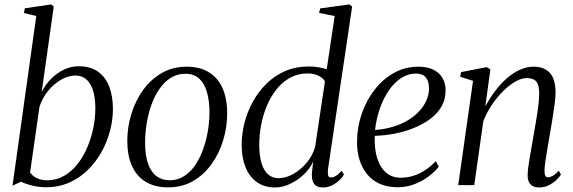

<svg xmlns="http://www.w3.org/2000/svg" viewBox="-20 -837 2592 868"><path d="M168.5 -421Q185.5 -455 211.5 -481.2Q237.5 -507.5 269.5 -522.5Q301.5 -537.5 335.5 -537.5Q388.5 -537.5 422.8 -513.2Q457 -489 473.8 -445.5Q490.5 -402 490.5 -343.5Q490.5 -295 477.2 -245Q464 -195 438.5 -149.2Q413 -103.5 376.2 -67.8Q339.5 -32 292.2 -11.2Q245 9.5 188 9.5Q157 9.5 126.8 2.2Q96.5 -5 75 -15.5L36.5 2.5L144 -764.5L88 -778.5L92.5 -799.5L210.5 -817L223 -807.5ZM116 -57.5Q127 -41 147 -31.5Q167 -22 193 -22Q235.5 -22 270.2 -42.2Q305 -62.5 331.2 -96.2Q357.5 -130 375.2 -172.2Q393 -214.5 402 -259.8Q411 -305 411 -346.5Q411 -417.5 388 -456.5Q365 -495.5 321 -495.5Q289 -495.5 256 -476.5Q223 -457.5 197 -425.5Q171 -393.5 158.5 -354.5Z M823 -535.5Q883.5 -535.5 924.2 -510.5Q965 -485.5 986 -438.5Q1007 -391.5 1007 -324Q1007 -262.5 989 -203Q971 -143.5 936.5 -95.2Q902 -47 852.8 -18.5Q803.5 10 740.5 10Q680 10 638.8 -15Q597.5 -40 576.5 -87.2Q555.5 -134.5 555.5 -200Q555.5 -262.5 574 -322.5Q592.5 -382.5 627.5 -430.8Q662.5 -479 712 -507.2Q761.5 -535.5 823 -535.5ZM817.5 -503.5Q781 -503.5 751.8 -485Q722.5 -466.5 700.5 -434.5Q678.5 -402.5 664.2 -362.2Q650 -322 643 -278Q636 -234 636 -192Q636 -133.5 649.8 -95.8Q663.5 -58 688.5 -40Q713.5 -22 746.5 -22Q783 -22 812 -40.5Q841 -59 862.5 -90.5Q884 -122 898.2 -162Q912.5 -202 919.8 -245.2Q927 -288.5 927 -329.5Q927 -379 916.2 -418.2Q905.5 -457.5 881.8 -480.5Q858 -503.5 817.5 -503.5Z M1463 -73.5Q1461 -56 1463.2 -45.2Q1465.5 -34.5 1476 -34.5Q1486.5 -34.5 1498.8 -42Q1511 -49.5 1525 -65L1535 -47.5Q1529 -36.5 1515 -23Q1501 -9.5 1482 0.5Q1463 10.5 1439.5 10.5Q1410 10.5 1398.5 -8.2Q1387 -27 1390.5 -60.5L1396 -106.5Q1381.5 -75 1353.8 -48.5Q1326 -22 1291.8 -5.8Q1257.5 10.5 1224 10.5Q1176 10.5 1142 -13.2Q1108 -37 1090.2 -80.2Q1072.5 -123.5 1072.5 -182.5Q1072.5 -231 1085.2 -281.2Q1098 -331.5 1123 -377Q1148 -422.5 1184.8 -458.8Q1221.5 -495 1269.5 -515.8Q1317.5 -536.5 1376.5 -536.5Q1398 -536.5 1419.2 -533Q1440.5 -529.5 1457 -524L1493 -764.5L1422.5 -778.5L1427.5 -799L1559 -817L1572 -807.5ZM1449 -469Q1441 -484 1420 -494.5Q1399 -505 1371 -505Q1326.5 -505 1291.2 -485.5Q1256 -466 1229.8 -432.8Q1203.5 -399.5 1186.2 -358Q1169 -316.5 1160.5 -271.5Q1152 -226.5 1152 -184Q1152 -133.5 1162.2 -99.5Q1172.5 -65.5 1192 -48.5Q1211.5 -31.5 1239 -31.5Q1272 -31.5 1305.5 -50.2Q1339 -69 1366 -101Q1393 -133 1404.5 -172.5Z M1963.5 -83.5Q1947.5 -62.5 1919.5 -40.8Q1891.5 -19 1855 -4.8Q1818.5 9.5 1777.5 9.5Q1731 9.5 1696.2 -6.2Q1661.5 -22 1638.8 -50.5Q1616 -79 1604.8 -116.2Q1593.5 -153.5 1594 -196.5Q1594.5 -262.5 1615.5 -323.2Q1636.5 -384 1673.8 -431.8Q1711 -479.5 1761.2 -507.5Q1811.5 -535.5 1871 -535.5Q1911.5 -535.5 1939 -522Q1966.5 -508.5 1980.5 -484.2Q1994.5 -460 1994.5 -428Q1994.5 -387.5 1975.8 -355.2Q1957 -323 1924.2 -298.8Q1891.5 -274.5 1850.2 -258Q1809 -241.5 1763.8 -232.8Q1718.5 -224 1674.5 -223Q1672.5 -189.5 1677.5 -156Q1682.5 -122.5 1696.2 -94.8Q1710 -67 1733.5 -50.2Q1757 -33.5 1791.5 -33.5Q1820 -33.5 1847.2 -41.8Q1874.5 -50 1900.5 -66.8Q1926.5 -83.5 1950.5 -108.5ZM1860.5 -504.5Q1824.5 -504.5 1793 -483.8Q1761.5 -463 1737 -426.8Q1712.5 -390.5 1696.8 -344.8Q1681 -299 1675.5 -249.5Q1718.5 -252.5 1756 -263.8Q1793.5 -275 1823.5 -293Q1853.5 -311 1875 -334Q1896.5 -357 1908 -383.5Q1919.5 -410 1919.5 -438Q1919.5 -469.5 1905 -487Q1890.5 -504.5 1860.5 -504.5Z M2174 -355.5Q2194.5 -394 2219.5 -427Q2244.5 -460 2272.8 -484.2Q2301 -508.5 2331.2 -522Q2361.5 -535.5 2393 -535.5Q2440 -535.5 2465.8 -507.5Q2491.5 -479.5 2491.5 -418Q2491.5 -399 2487.8 -369Q2484 -339 2478.2 -303.8Q2472.5 -268.5 2466.5 -234Q2461 -202.5 2455.5 -170.2Q2450 -138 2446 -110.8Q2442 -83.5 2441.5 -66Q2441.5 -50.5 2445 -43Q2448.5 -35.5 2457 -35.5Q2467 -35.5 2479.2 -42.2Q2491.5 -49 2506 -65.5L2516 -47.5Q2508.5 -35.5 2493.8 -21.8Q2479 -8 2459.5 1.2Q2440 10.5 2416 10.5Q2401 10.5 2389.5 4.8Q2378 -1 2371.5 -13.5Q2365 -26 2365.5 -46.5Q2365.5 -59.5 2368 -79.5Q2370.5 -99.5 2374.8 -124.5Q2379 -149.5 2383.8 -176.5Q2388.5 -203.5 2393 -230Q2397.5 -255 2401.8 -280.5Q2406 -306 2409.8 -330.2Q2413.5 -354.5 2415.5 -376Q2417.5 -397.5 2417.5 -414Q2417.5 -439.5 2412 -454.8Q2406.5 -470 2394 -477Q2381.5 -484 2360.5 -484Q2338 -484 2310.5 -468.5Q2283 -453 2255.5 -426Q2228 -399 2204.2 -363.8Q2180.5 -328.5 2165 -289L2124 0H2051.5L2118.5 -471.5L2060.5 -490L2064.5 -511L2180 -533.5L2197 -523.5Z"/></svg>

Font: Merriweather 96pt Light
Style: Italic
Weight: 300
Italic angle: -7.8°
Version: Version 2.101